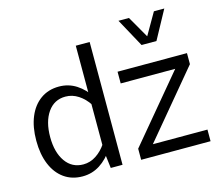

<svg xmlns="http://www.w3.org/2000/svg" viewBox="-109 -918 1220 1064"><g transform="rotate(-15 501.5 -386.0)"><path d="M575.9 -438.2H888.7L575.9 -63.8V0H974.1V-66.7H660.9L974.1 -442.1V-505.4H575.9ZM469.1 -704.5H389.6V-97.6L401.5 0H469.1ZM41.8 -252.1Q41.8 -174.1 65.8 -116.2Q89.8 -58.4 134.3 -26.8Q178.9 4.9 239.9 4.9Q294.7 4.9 339.5 -23.9Q384.3 -52.8 418.6 -105.3L393.4 -140.7Q368.7 -103.3 334.5 -80.8Q300.3 -58.2 260.7 -58.2Q196.1 -58.2 158.8 -111.1Q121.4 -164.1 121.4 -251.9Q121.4 -340.3 158.7 -393.7Q196 -447 260.6 -447Q300 -447 334.3 -424.6Q368.6 -402.3 393.4 -364.2L418.6 -400.1Q384.3 -452.5 339.7 -481.3Q295 -510.1 240.2 -510.1Q179.2 -510.1 134.5 -478.2Q89.8 -446.3 65.8 -388.5Q41.8 -330.7 41.8 -252.1ZM653.8 -776.7 742.7 -613.9H828.1L916.7 -776.7H857.1L785.4 -652.4L714 -776.7Z"/></g></svg>

Font: Estedad VF
Style: Regular
Weight: 100
Designer: Amin Abedi
Version: Version 7.3